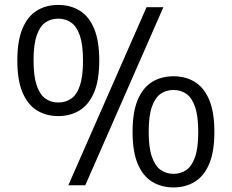

<svg xmlns="http://www.w3.org/2000/svg" viewBox="-20 -770 963 798"><path d="M264 0 589 -740H659L334.5 0ZM222 -287.5Q172 -287.5 133.8 -311Q95.5 -334.5 73.8 -385.2Q52 -436 52 -518.5Q52 -600.5 73.5 -651.5Q95 -702.5 133.2 -726Q171.5 -749.5 222 -749.5Q272.5 -749.5 311 -726Q349.5 -702.5 371 -651.5Q392.5 -600.5 392.5 -518.5Q392.5 -436 370.8 -385.2Q349 -334.5 310.5 -311Q272 -287.5 222 -287.5ZM222 -344Q252.5 -344 275.8 -360Q299 -376 312 -414Q325 -452 325 -517.5Q325 -583.5 312 -621.8Q299 -660 275.8 -676.2Q252.5 -692.5 222 -692.5Q191.5 -692.5 168.5 -676.5Q145.5 -660.5 132.5 -622.5Q119.5 -584.5 119.5 -519Q119.5 -453.5 132.5 -415.2Q145.5 -377 168.5 -360.5Q191.5 -344 222 -344ZM701 9Q651 9 612.5 -14.5Q574 -38 552.5 -88.8Q531 -139.5 531 -222Q531 -304.5 552.5 -355.2Q574 -406 612.2 -429.5Q650.5 -453 701 -453Q751.5 -453 789.8 -429.5Q828 -406 849.5 -355.2Q871 -304.5 871 -222Q871 -139.5 849.5 -88.8Q828 -38 789.5 -14.5Q751 9 701 9ZM701 -47.5Q731.5 -47.5 754.5 -63.5Q777.5 -79.5 790.8 -117.5Q804 -155.5 804 -221Q804 -287 790.8 -325.5Q777.5 -364 754.5 -380Q731.5 -396 701 -396Q670.5 -396 647.5 -380Q624.5 -364 611.2 -326Q598 -288 598 -222.5Q598 -157 611.2 -118.8Q624.5 -80.5 647.5 -64Q670.5 -47.5 701 -47.5Z"/></svg>

Font: Encode Sans SC Condensed Thin
Style: Regular
Weight: 400
Version: Version 3.002